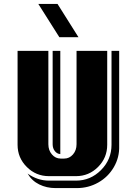

<svg xmlns="http://www.w3.org/2000/svg" viewBox="-20 -900 640 981"><path d="M380.9 -710H283.2L175.8 -879.9H273.9ZM588.9 -640.1V-154.8Q590.8 -95.7 561.5 -45.7Q532.2 4.4 481.9 32.7Q431.6 61 373 61H263.2Q218.3 61 180.2 42.2Q142.1 23.4 121.1 -13.2Q171.9 22.9 230 22.9H368.2Q442.4 22.9 496.1 -31Q549.8 -85 549.8 -160.2V-640.1ZM527.8 -160.2Q527.8 -93.8 481 -46.9Q434.1 0 368.2 0H230Q164.1 0 116.9 -46.9Q69.8 -93.8 69.8 -160.2V-640.1H227.1V-163.1Q227.1 -131.8 245.4 -110.8Q263.7 -89.8 290 -89.8H308.1Q334.5 -89.8 352.8 -110.8Q371.1 -131.8 371.1 -163.1V-640.1H527.8ZM288.1 -112.8Q271.5 -113.8 260.3 -127.9Q249 -142.1 249 -163.1V-640.1H288.1Z"/></svg>

Font: Laconic
Style: Shadow
Weight: 900
Width: 6
Designer: Robby Woodard
Version: Version 1.000